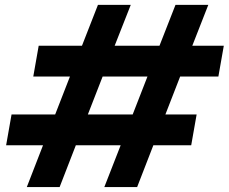

<svg xmlns="http://www.w3.org/2000/svg" viewBox="-20 -760 929 780"><path d="M519 -294.9 579.1 -449.2H397L336.9 -294.9ZM403.8 0 470.2 -169.9H288.1L222.2 0H88.9L154.8 -169.9H4.9L26.9 -294.9H204.1L264.2 -449.2H115.2L137.2 -574.2H313L377.9 -740.2H511.2L445.8 -574.2H627.9L692.9 -740.2H826.2L761.2 -574.2H889.2L867.2 -449.2H711.9L651.9 -294.9H778.8L756.8 -169.9H603L537.1 0Z"/></svg>

Font: SVN-Poppins SemiBold
Style: Italic
Weight: 600
Italic angle: -10°
Designer: Ninad Kale (Devanagari), Jonny Pinhorn (Latin)
Foundry: Indian Type Foundry
Version: Version 3.002 2017